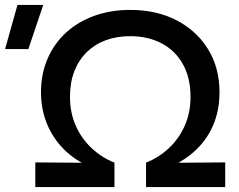

<svg xmlns="http://www.w3.org/2000/svg" viewBox="-108 -755 963 775"><path d="M34.5 0V-99.5L222.5 -98Q172.5 -125.5 135.5 -167.8Q98.5 -210 78 -264.5Q57.5 -319 57.5 -383Q57.5 -456.5 83.8 -517.5Q110 -578.5 158 -622.8Q206 -667 272.2 -691Q338.5 -715 417.5 -715Q524 -715 605.2 -672.8Q686.5 -630.5 732.2 -555.8Q778 -481 778 -383Q778 -319 758.8 -265.8Q739.5 -212.5 702.8 -170.5Q666 -128.5 612.5 -98L801 -99.5V0H481.5V-98.5Q534 -119.5 574.5 -157.8Q615 -196 638 -248.2Q661 -300.5 661 -364Q661 -441.5 630 -496.5Q599 -551.5 544 -580.2Q489 -609 417.5 -609Q364 -609 319.5 -592.8Q275 -576.5 242.5 -544.8Q210 -513 192.2 -467.8Q174.5 -422.5 174.5 -364Q174.5 -300.5 197.5 -248.2Q220.5 -196 261 -157.8Q301.5 -119.5 354 -98.5V0ZM-87.5 -557 -37.5 -735H66.5L6.5 -557Z"/></svg>

Font: Geologica Roman
Style: Regular
Weight: 400
Designer: Sindre Bremnes, Frode Helland
Foundry: Monokrom Skriftforlag AS
Version: Version 1.010;gftools[0.9.28]